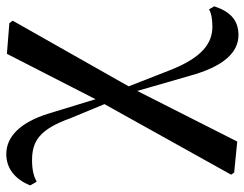

<svg xmlns="http://www.w3.org/2000/svg" viewBox="-106 -476 797 626"><g transform="rotate(-90 293.0 -162.5)"><path d="M492 216C542 216 569 188 586 137L576 120C563 128 541 131 520 131C464 131 418 96 377 -9L325 -142L539 -520L531 -531L431 -539L283 -250L236 -404C207 -496 161 -541 104 -541C58 -541 22 -513 2 -463L14 -442C31 -451 51 -457 84 -457C147 -457 185 -432 221 -332L267 -221L37 192L44 202L145 212L310 -114L359 56C390 170 437 216 492 216Z"/></g></svg>

Font: Noto Serif CJK SC SemiBold
Style: Regular
Weight: 600
Designer: Ryoko NISHIZUKA 西塚涼子 (kana & ideographs); Frank Grießhammer (Latin, Greek & Cyrillic); Wenlong ZHANG 张文龙 (bopomofo); San
Foundry: Adobe
Version: Version 2.001;hotconv 1.1.0;makeotfexe 2.6.0